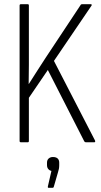

<svg xmlns="http://www.w3.org/2000/svg" viewBox="-20 -675 481 911"><path d="M79 0Q73 0 73 -6V-649Q73 -655 79 -655H112Q117 -655 117 -649V-411Q117 -389 117 -367Q117 -345 116.5 -322.5Q116 -300 116 -277H117Q137 -309 157.5 -340.5Q178 -372 198 -403L363 -652Q364 -655 370 -655H411Q414 -655 415 -653Q416 -651 414 -648L236 -386L431 -8Q432 -5 431.5 -2.5Q431 0 428 0H387Q383 0 380 -4L207 -343L117 -211V-6Q117 0 112 0ZM210 216Q206 216 207 210L224 136Q215 134 209 127Q203 120 203 108V97Q203 84 211 77Q219 70 231 70Q246 70 253.5 77Q261 84 261 97V109Q261 118 259.5 126Q258 134 255 143L235 212Q234 216 230 216Z"/></svg>

Font: Sofia Sans Condensed Light
Style: Regular
Weight: 300
Designer: Botio Nikoltchev, Ani Petrova
Foundry: lettersoup
Version: Version 4.101